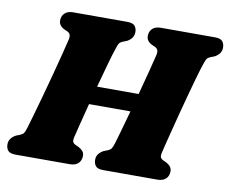

<svg xmlns="http://www.w3.org/2000/svg" viewBox="-77 -797 1070 895"><g transform="rotate(10 458.0 -350.0)"><path d="M305 -126.5Q301.5 -111 305.2 -104Q309 -97 317 -93.5L334.5 -85.5Q347 -78.5 353.8 -70Q360.5 -61.5 360.5 -48.5Q360.5 -26.5 346.5 -13.2Q332.5 0 306.5 0H50.5Q23 0 13.8 -11.8Q4.5 -23.5 4.5 -41Q4.5 -58.5 14.5 -70.2Q24.5 -82 37.5 -88L56.5 -95.5Q67 -100 72 -107Q77 -114 82.5 -132.5Q90.5 -159 103.2 -203.5Q116 -248 130.5 -300.8Q145 -353.5 159 -406.2Q173 -459 184.2 -503Q195.5 -547 201.5 -573Q207 -598 189.5 -607L171.5 -615Q146 -628.5 146 -652Q146 -673.5 160 -686.8Q174 -700 200 -700H455Q482.5 -700 491.8 -688.2Q501 -676.5 501 -659.5Q501 -641.5 491 -629.8Q481 -618 468.5 -612L449 -604.5Q438 -599.5 433.8 -592.8Q429.5 -586 423.5 -567Q414 -539.5 399.5 -487.8Q385 -436 369.5 -378H566Q582 -437.5 595.8 -490.5Q609.5 -543.5 616.5 -573Q622 -598 604 -607L586.5 -615Q561 -628 561 -652Q561 -673.5 574.8 -686.8Q588.5 -700 615 -700H870Q897.5 -700 906.8 -688.2Q916 -676.5 916 -659.5Q916 -641.5 906 -629.8Q896 -618 883.5 -612L864 -604.5Q853 -599.5 848.8 -592.8Q844.5 -586 838.5 -567.5Q830.5 -544.5 819.2 -505.2Q808 -466 795 -418.2Q782 -370.5 769.2 -321.8Q756.5 -273 745.8 -230.8Q735 -188.5 728 -160.5Q721 -132.5 720 -126.5Q716.5 -111 720.2 -104Q724 -97 732 -93.5L749.5 -85.5Q775 -71.5 775 -48.5Q775 -26.5 761 -13.2Q747 0 721 0H465.5Q438 0 428.8 -11.8Q419.5 -23.5 419.5 -41Q419.5 -58.5 429.5 -70.2Q439.5 -82 452.5 -88L471.5 -95.5Q482 -100 486.8 -107Q491.5 -114 497.5 -132.5Q505 -157.5 517 -199.8Q529 -242 542.5 -291.5H346.5Q330.5 -229 318.5 -181.8Q306.5 -134.5 305 -126.5Z"/></g></svg>

Font: Fraunces 9pt S050 Black
Style: Italic
Weight: 900
Italic angle: -16°
Version: Version 1.000; ttfautohint (v1.8.3)